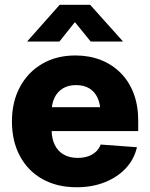

<svg xmlns="http://www.w3.org/2000/svg" viewBox="-20 -770 624 801"><path d="M299.8 11.2Q217.8 11.2 157 -22.9Q96.2 -57.1 63 -119.1Q29.8 -181.2 29.8 -263.7Q29.8 -344.7 63 -406.7Q96.2 -468.8 155.8 -503.7Q215.3 -538.6 294.4 -538.6Q352.5 -538.6 400.4 -519.8Q448.2 -501 483.4 -465.6Q518.6 -430.2 537.6 -380.1Q556.6 -330.1 556.6 -267.1V-223.1H86.9V-322.8H477.1L398.9 -301.3Q398.9 -336.4 387 -362.1Q375 -387.7 352.5 -401.4Q330.1 -415 297.4 -415Q265.1 -415 242.2 -401.1Q219.2 -387.2 207.3 -362.1Q195.3 -336.9 195.3 -302.7V-230Q195.3 -191.9 208.5 -165.3Q221.7 -138.7 246.1 -125Q270.5 -111.3 304.2 -111.3Q328.1 -111.3 347.4 -117.9Q366.7 -124.5 380.1 -137Q393.6 -149.4 399.9 -167L551.3 -155.8Q540 -106 505.4 -68.6Q470.7 -31.2 418 -10Q365.2 11.2 299.8 11.2ZM228 -596.7H94.2V-598.1L229 -750H356L492.2 -598.1V-596.7H358.4L292.5 -677.7Z"/></svg>

Font: Inter 24pt ExtraBold
Style: Regular
Weight: 800
Designer: Rasmus Andersson
Foundry: rsms
Version: Version 4.001;git-66647c0bb